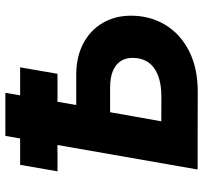

<svg xmlns="http://www.w3.org/2000/svg" viewBox="-40 -700 740 699"><g transform="rotate(-90 329.5 -350.0)"><path d="M194.8 -132.4 329 -132Q373.8 -132 405.2 -144.3Q436.6 -156.6 452.7 -180Q468.8 -203.4 468.8 -237.2Q468.8 -262.8 456.3 -281.2Q443.8 -299.6 419.7 -309.1Q395.6 -318.6 361.4 -318.6H234.2L256.2 -442H407.2Q471.8 -442 520.5 -416.7Q569.2 -391.4 595.8 -345.9Q622.4 -300.4 622.4 -242.6Q622.4 -173.6 589.2 -118.2Q556 -62.8 493.3 -31Q430.6 0.8 344.6 0.4L171.2 0ZM184.8 -700H341.6L290.4 -402.2L285.2 -399L214.4 0H62.4ZM79.4 -646.2H434.4L410.8 -510.2H55.8Z"/></g></svg>

Font: Fixel Italic Variable 20240409 Display Thin
Style: Italic
Weight: 100
Italic angle: -10°
Designer: AlfaBravo + MacPaw
Foundry: Kyrylo Tkachov, Marchela Mozhyna, Serhii Makarenko, Maria Weinstein, Zakhar Kryvoshyya
Version: Version 1.211;Glyphs 3.2 (3225)